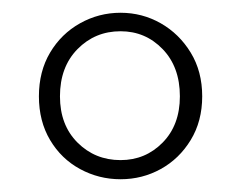

<svg xmlns="http://www.w3.org/2000/svg" viewBox="-20 -759 376 301"><path d="M169 -508Q208 -508 235 -535.5Q262 -563 262 -608Q262 -654 235 -682Q208 -710 169 -710Q129 -710 101.5 -682Q74 -654 74 -608Q74 -563 101.5 -535.5Q129 -508 169 -508ZM169 -478Q135 -478 105.5 -494Q76 -510 58.5 -539.5Q41 -569 41 -608Q41 -647 58.5 -676.5Q76 -706 105.5 -722.5Q135 -739 169 -739Q203 -739 232 -722.5Q261 -706 279 -676.5Q297 -647 297 -608Q297 -569 279 -539.5Q261 -510 232 -494Q203 -478 169 -478Z"/></svg>

Font: Noto Serif SC ExtraLight ExtraLight
Style: Regular
Weight: 250
Version: Version 2.002-H1;hotconv 1.1.0;makeotfexe 2.6.0